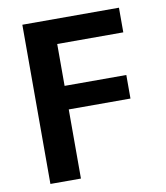

<svg xmlns="http://www.w3.org/2000/svg" viewBox="-82 -799 750 867"><g transform="rotate(-10 293.0 -365.0)"><path d="M79 -730H522V-617H219V-425H502V-317H219V0H79Z"/></g></svg>

Font: M PLUS 1p
Style: Bold
Weight: 700
Version: Version 1.062